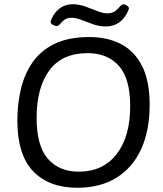

<svg xmlns="http://www.w3.org/2000/svg" viewBox="-20 -881 771 907"><path d="M480 -756Q449 -756 419.5 -766.5Q390 -777 364.5 -787Q339 -797 318 -797Q297 -797 284.5 -787.5Q272 -778 264 -768Q256 -758 247 -758Q240 -758 229.5 -764Q219 -770 219 -777Q219 -779 220 -782.5Q221 -786 224 -793Q238 -824 263.5 -842.5Q289 -861 324 -861Q353 -861 382.5 -850.5Q412 -840 439 -829Q466 -818 487 -818Q511 -818 524.5 -829Q538 -840 547 -850.5Q556 -861 563 -861Q570 -861 579.5 -854.5Q589 -848 589 -842Q589 -841 588 -837Q587 -833 584 -827Q551 -756 480 -756ZM345 6Q212 6 137 -71.5Q62 -149 62 -312Q62 -389 78.5 -459.5Q95 -530 133 -585.5Q171 -641 237 -673.5Q303 -706 402 -706Q488 -706 552 -672.5Q616 -639 651.5 -568.5Q687 -498 687 -386Q687 -264 646.5 -176Q606 -88 529.5 -41Q453 6 345 6ZM352 -70Q466 -70 530.5 -152.5Q595 -235 595 -379Q595 -511 541 -570.5Q487 -630 394 -630Q273 -630 213 -548.5Q153 -467 153 -324Q153 -191 206.5 -130.5Q260 -70 352 -70Z"/></svg>

Font: Asap
Style: Italic
Weight: 400
Italic angle: -6°
Designer: Pablo Cosgaya
Foundry: Omnibus-Type
Version: Version 3.001; ttfautohint (v1.8.3)